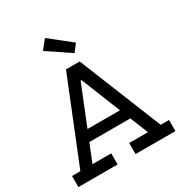

<svg xmlns="http://www.w3.org/2000/svg" viewBox="-227 -1174 1258 1335"><g transform="rotate(-30 402.0 -507.0)"><path d="M604 -318V-233H203V-318ZM724.5 -89H791.5V0H471.5V-89H622L387 -673.5L446.5 -633H352.5L412 -673.5L177 -89H327.5V0H12.5V-89H79.5L347 -752H457ZM329.5 -1014 272.5 -943 455 -820 500 -878.5Z"/></g></svg>

Font: Hepta Slab ExtraLight Medium
Style: Regular
Weight: 500
Version: Version 1.100